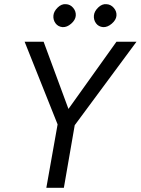

<svg xmlns="http://www.w3.org/2000/svg" viewBox="-20 -900 674 920"><path d="M538 -700 308 -378 189 -700H98L256 -304L202 0H286L338 -300L634 -700ZM430 -826Q428 -805 440 -788.5Q452 -772 474 -770Q495 -769 515.5 -786.5Q536 -804 538 -824Q540 -845 525.5 -862Q511 -879 490 -880Q469 -882 450.5 -864Q432 -846 430 -826ZM236 -826Q234 -805 246 -788.5Q258 -772 280 -770Q301 -769 321 -786.5Q341 -804 343 -824Q345 -845 331 -862Q317 -879 296 -880Q275 -882 256.5 -864Q238 -846 236 -826Z"/></svg>

Font: Jost* 400 Book Italic
Style: Italic
Weight: 400
Italic angle: -10°
Version: Version 3.200; ttfautohint (v0.97) -l 8 -r 50 -G 200 -x 14 -